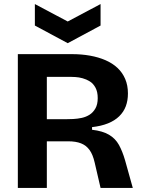

<svg xmlns="http://www.w3.org/2000/svg" viewBox="-20 -927 705 947"><path d="M68 0V-660H335Q382 -660 424 -652.5Q466 -645 500.5 -630Q535 -615 559.5 -592Q584 -569 597.5 -537.5Q611 -506 611 -466Q611 -431 600.5 -403Q590 -375 568 -353.5Q546 -332 512.5 -318.5Q479 -305 434 -300V-287Q486 -281 517.5 -262.5Q549 -244 566.5 -212.5Q584 -181 597 -136L635 0H476L447 -125Q438 -165 421.5 -187.5Q405 -210 379.5 -220Q354 -230 317 -230H211V0ZM211 -339H303Q320 -339 341 -340Q362 -341 383 -345.5Q404 -350 421.5 -361Q439 -372 450.5 -392Q462 -412 462 -443Q462 -474 451 -494.5Q440 -515 423 -525.5Q406 -536 387.5 -541Q369 -546 352 -547Q335 -548 326 -548H211ZM152 -907 314 -821 476 -907V-801L314 -714L152 -801Z"/></svg>

Font: Bricolage Grotesque 18pt
Style: Bold
Weight: 700
Designer: Mathieu Triay
Foundry: Atelier Triay
Version: Version 1.000;gftools[0.9.30]